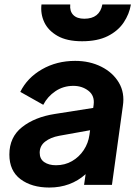

<svg xmlns="http://www.w3.org/2000/svg" viewBox="-20 -829 621 861"><path d="M201 12Q122 12 72 -25.5Q22 -63 22 -136Q22 -214 79 -259Q136 -304 226 -318L398 -345L400 -360Q405 -400 376.5 -422Q348 -444 309 -444Q264 -444 228.5 -420Q193 -396 174 -359L71 -417Q102 -480 168 -518Q234 -556 317 -556Q382 -556 434 -530Q486 -504 513 -458.5Q540 -413 531 -354L482 0H357L364 -48Q297 12 201 12ZM158 -144Q158 -116 178.5 -102Q199 -88 231 -88Q271 -88 303 -106.5Q335 -125 355.5 -156Q376 -187 381 -224L384 -245L245 -220Q207 -213 182.5 -194Q158 -175 158 -144ZM348 -644Q280 -644 238 -668Q196 -692 178.5 -729.5Q161 -767 166 -809H295Q292 -779 308.5 -762Q325 -745 358 -745Q427 -745 439 -809H567Q560 -766 534.5 -728Q509 -690 463 -667Q417 -644 348 -644Z"/></svg>

Font: Plus Jakarta Sans
Style: Bold Italic
Weight: 700
Italic angle: -8°
Designer: Gumpita Rahayu
Foundry: Tokotype
Version: Version 2.071; ttfautohint (v1.8.4.7-5d5b);gftools[0.9.29]